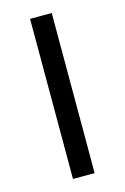

<svg xmlns="http://www.w3.org/2000/svg" viewBox="-98 -654 457 702"><g transform="rotate(-15 130.0 -303.0)"><path d="M89 -606H171V0H89Z"/></g></svg>

Font: IBM Plex Sans Hebrew
Style: Regular
Weight: 400
Designer: Mike Abbink, Paul van der Laan, Pieter van Rosmalen, Yanek Iontef
Foundry: Bold Monday
Version: Version 1.2